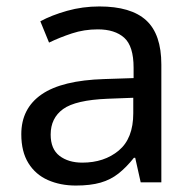

<svg xmlns="http://www.w3.org/2000/svg" viewBox="-20 -565 601 595"><path d="M288 -545Q386 -545 433 -502Q480 -459 480 -365V0H416L399 -76H395Q372 -47 347.5 -27.5Q323 -8 291.5 1Q260 10 215 10Q167 10 128.5 -7Q90 -24 68 -59.5Q46 -95 46 -149Q46 -229 109 -272.5Q172 -316 303 -320L394 -323V-355Q394 -422 365 -448Q336 -474 283 -474Q241 -474 203 -461.5Q165 -449 132 -433L105 -499Q140 -518 188 -531.5Q236 -545 288 -545ZM314 -259Q214 -255 175.5 -227Q137 -199 137 -148Q137 -103 164.5 -82Q192 -61 235 -61Q303 -61 348 -98.5Q393 -136 393 -214V-262Z"/></svg>

Font: usinhala05
Style: Book
Weight: 400
Designer: Jelle Bosma - Monotype Design Team
Foundry: Monotype Imaging Inc.
Version: Version 2.003